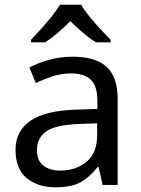

<svg xmlns="http://www.w3.org/2000/svg" viewBox="-20 -786 601 816"><path d="M288 -545Q386 -545 433 -502Q480 -459 480 -365V0H416L399 -76H395Q360 -32 321.5 -11Q283 10 215 10Q142 10 94 -28.5Q46 -67 46 -149Q46 -229 109 -272.5Q172 -316 303 -320L394 -323V-355Q394 -422 365 -448Q336 -474 283 -474Q241 -474 203 -461.5Q165 -449 132 -433L105 -499Q140 -518 188 -531.5Q236 -545 288 -545ZM314 -259Q214 -255 175.5 -227Q137 -199 137 -148Q137 -103 164.5 -82Q192 -61 235 -61Q303 -61 348 -98.5Q393 -136 393 -214V-262ZM325 -766Q337 -744 359.5 -716.5Q382 -689 406.5 -662.5Q431 -636 450 -617V-606H388Q362 -622 334 -645.5Q306 -669 279 -696Q252 -669 225 -646Q198 -623 172 -606H112V-617Q131 -637 154.5 -663Q178 -689 200 -716.5Q222 -744 235 -766Z"/></svg>

Font: Noto Sans Saurashtra
Style: Regular
Weight: 400
Designer: Monotype Design Team
Foundry: Monotype Imaging Inc.
Version: Version 2.001; ttfautohint (v1.8.4.7-5d5b)